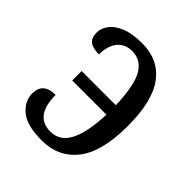

<svg xmlns="http://www.w3.org/2000/svg" viewBox="-160 -649 762 762"><g transform="rotate(45 221.0 -268.5)"><path d="M35 -96Q35 -158 105 -158Q105 -40 193 -40Q246 -40 272.5 -91.5Q299 -143 303 -245H111V-298H303Q299 -408 272.5 -452Q246 -496 197 -496Q157 -496 135 -468.5Q113 -441 113 -393Q79 -393 62 -405.5Q45 -418 45 -448Q45 -472 61.5 -494.5Q78 -517 113.5 -531.5Q149 -546 203 -546Q295 -546 345 -479.5Q395 -413 395 -273Q395 -128 341 -59.5Q287 9 194 9Q108 9 71.5 -23Q35 -55 35 -96Z"/></g></svg>

Font: Noto Serif Narrow
Style: Regular
Weight: 400
Width: 4
Designer: Monotype Design Team
Foundry: Monotype Imaging Inc.
Version: Version 1.001